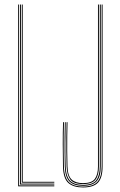

<svg xmlns="http://www.w3.org/2000/svg" viewBox="-20 -820 527 845"><path d="M60 0V-800H64V-4H219V0ZM68 -8V-800H72V-12H219V-8ZM76 -16V-800H80V-20H219V-16ZM345.5 5Q303.2 5 280.9 -14.6Q258.5 -34.2 257.2 -88Q256.2 -137.2 256.1 -185.6Q256 -234 257.5 -282.2H261.5Q260.5 -250.8 260.2 -219.2Q260 -187.8 260.2 -155.1Q260.5 -122.5 261.2 -88.2Q262.5 -38.2 282.9 -18.6Q303.2 1 345.5 1Q389.5 1 408.5 -19.8Q427.5 -40.5 427.5 -88V-800H431.5V-88Q431.5 -38.2 411.6 -16.6Q391.8 5 345.5 5ZM345.5 -2.2Q305.5 -2.2 286 -21.2Q266.5 -40.2 265.2 -88.2Q264.5 -120.2 264.2 -153Q264 -185.8 264.2 -218.2Q264.5 -250.8 265.5 -282.2H269.2Q268 -239.5 267.8 -189.5Q267.5 -139.5 269 -88.2Q270.2 -44 288 -25.2Q305.8 -6.5 345.2 -6.5Q388.5 -6.5 403.9 -27.2Q419.2 -48 419.2 -87V-800H423.5V-88Q423.5 -42.5 405.4 -22.4Q387.2 -2.2 345.5 -2.2ZM345.2 -10Q304.2 -10 289.4 -29.9Q274.5 -49.8 273.2 -87.2Q272.2 -126 271.9 -156Q271.5 -186 271.9 -215.5Q272.2 -245 273.2 -282.2H277.2Q276.5 -253.8 276 -221.9Q275.5 -190 275.8 -156.2Q276 -122.5 277 -88.2Q278.2 -45.8 295.5 -29.9Q312.8 -14 345.2 -14Q383.8 -14 397.5 -32.9Q411.2 -51.8 411.2 -87V-800H415.2V-87Q415.2 -50 400.8 -30Q386.2 -10 345.2 -10Z"/></svg>

Font: Big Shoulders Inline Thin
Style: Regular
Weight: 100
Designer: Patric King
Foundry: XO Type Co
Version: Version 2.002